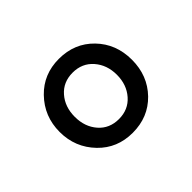

<svg xmlns="http://www.w3.org/2000/svg" viewBox="-81 -853 631 631"><g transform="rotate(-45 234.0 -538.0)"><path d="M233.9 -366.2Q306.6 -366.2 354 -415Q401.9 -464.4 401.9 -538.1Q401.9 -611.8 354 -661.1Q306.6 -710 233.9 -710Q162.6 -710 115.2 -661.1Q65.9 -610.4 65.9 -538.1Q65.9 -465.8 115.2 -415Q162.6 -366.2 233.9 -366.2ZM304.9 -461.2Q277.8 -430.2 233.9 -430.2Q189.9 -430.2 163.1 -460.9Q136.2 -491.7 136.2 -538.1Q136.2 -584.5 163.1 -615.2Q189.9 -646 233.9 -646Q277.8 -646 304.9 -615Q332 -584 332 -538.1Q332 -492.2 304.9 -461.2Z"/></g></svg>

Font: Plexus Sans
Style: Regular
Weight: 400
Version: Version 2.001;PS 002.001;hotconv 1.0.70;makeotf.lib2.5.58329